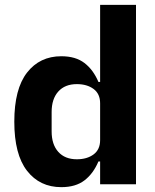

<svg xmlns="http://www.w3.org/2000/svg" viewBox="-20 -760 640 792"><path d="M393 -94H386Q365 -44 328.5 -16Q292 12 233 12Q144 12 91.5 -55.5Q39 -123 39 -258Q39 -393 91.5 -460.5Q144 -528 233 -528Q292 -528 328.5 -500Q365 -472 386 -422H393V-740H541V0H393ZM393 -182V-334Q393 -373 366 -393Q339 -413 297 -413Q248 -413 220.5 -382.5Q193 -352 193 -298V-218Q193 -164 220.5 -133.5Q248 -103 297 -103Q339 -103 366 -123Q393 -143 393 -182Z"/></svg>

Font: iA Writer Duo V
Style: Regular
Weight: 400
Designer: Mike Abbink, Paul van der Laan, Pieter van Rosmalen, Oliver Reichenstein
Foundry: Information Architects Inc.
Version: Version 2.000